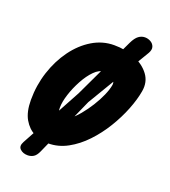

<svg xmlns="http://www.w3.org/2000/svg" viewBox="-132 -719 810 913"><g transform="rotate(20 273.0 -263.0)"><path d="M486.5 -557.5 297 -240 164.5 57.5Q154.5 80 141.2 88Q128 96 112 96Q88 96 73.5 82Q59 68 72.5 43.5L239.5 -264L385.5 -572.5Q399 -600.5 413.8 -611.2Q428.5 -622 445.5 -622Q461.5 -622 475.2 -614Q489 -606 493.5 -591.5Q498 -577 486.5 -557.5ZM184 9.5Q146.5 9.5 113 -7Q79.5 -23.5 58.2 -60.2Q37 -97 37 -157.5Q37 -231.5 59.2 -299.8Q81.5 -368 120.5 -421.5Q159.5 -475 211 -506Q262.5 -537 321 -537Q379 -537 427.2 -517Q475.5 -497 502 -461Q528.5 -425 520 -376.5Q512.5 -332.5 492 -280.5Q471.5 -228.5 440.2 -177.2Q409 -126 369 -83.8Q329 -41.5 282.2 -16Q235.5 9.5 184 9.5ZM179 -170Q179 -149 185.8 -135.5Q192.5 -122 199.5 -122Q218 -122 240.2 -138.5Q262.5 -155 285 -182Q307.5 -209 327 -240.2Q346.5 -271.5 359.8 -301.8Q373 -332 377 -355Q380.5 -377 360.8 -389.2Q341 -401.5 318.5 -401.5Q294 -401.5 269.5 -376.8Q245 -352 224.5 -314.2Q204 -276.5 191.5 -237.5Q179 -198.5 179 -170Z"/></g></svg>

Font: Edu QLD Hand
Style: Regular
Weight: 400
Designer: Tina and Corey Anderson, Eben Sorkin
Foundry: Sorkin Type Co.
Version: Version 2.000